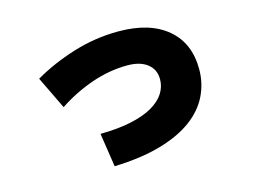

<svg xmlns="http://www.w3.org/2000/svg" viewBox="-81 -675 1103 836"><g transform="rotate(-15 470.0 -256.5)"><path d="M122 -428Q204 -476 304 -507Q404 -538 508 -538Q649 -538 727.5 -472Q806 -406 806 -288Q806 -225 779 -169.5Q752 -114 695.5 -72Q639 -30 551 -4.5Q463 21 341 25L318 -127Q398 -128 456.5 -140.5Q515 -153 553.5 -175Q592 -197 611 -226.5Q630 -256 630 -290Q630 -334 597.5 -359.5Q565 -385 508 -385Q427 -385 346 -357Q265 -329 193 -281Z"/></g></svg>

Font: OA Gothic ExtraBold
Style: Regular
Weight: 800
Designer: Choi Chi-young, Lee Jaesang, Lee Juhyun, Han Dohee
Foundry: DDUNGSANG CORP.
Version: Version 1.000;Build 20210203